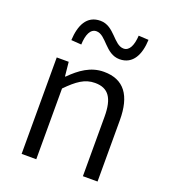

<svg xmlns="http://www.w3.org/2000/svg" viewBox="-144 -905 893 1010"><g transform="rotate(20 302.5 -400.0)"><path d="M94 0H176V-396C232 -453 273 -483 330 -483C405 -483 437 -437 437 -333V0H519V-343C519 -481 467 -554 354 -554C280 -554 224 -513 172 -461H169L161 -540H94ZM407 -644C483 -644 513 -711 516 -792L460 -795C457 -742 441 -704 408 -704C352 -704 324 -800 245 -800C168 -800 139 -735 135 -652L192 -648C194 -703 210 -741 244 -741C299 -741 327 -644 407 -644Z"/></g></svg>

Font: ChiuKong Gothic MN Normal
Style: Regular
Weight: 350
Designer: Ryoko NISHIZUKA 西塚涼子 (kana, bopomofo & ideographs); Paul D. Hunt (Latin, Greek & Cyrillic); Sandoll Communications 산돌커뮤니
Foundry: Adobe
Version: Version 1.300